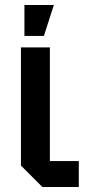

<svg xmlns="http://www.w3.org/2000/svg" viewBox="-20 -750 356 770"><path d="M64 -560H180V-104H296V0H150L64 -86ZM78 -606V-730H196L156 -606Z"/></svg>

Font: Tektur Medium
Style: Regular
Weight: 500
Designer: Adam Jagosz
Foundry: Adam Jagosz
Version: Version 1.005;gftools[0.9.30]